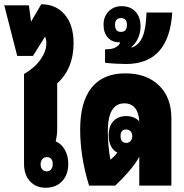

<svg xmlns="http://www.w3.org/2000/svg" viewBox="-51 -873 866 903"><path d="M164 10Q118 10 90 -20.5Q62 -51 62 -103V-525Q112 -554 139.5 -593Q167 -632 167 -669Q167 -686 161 -701L104 -610H30L-31 -848H85L95 -771L143 -853Q212 -853 253.5 -804.5Q295 -756 295 -670Q295 -550 218 -481V-263Q218 -239 211 -208Q238 -197 254 -168.5Q270 -140 270 -103Q270 -51 241 -20.5Q212 10 164 10ZM169 -67Q182 -67 189.5 -76.5Q197 -86 197 -101Q197 -134 169 -134Q156 -134 148 -124.5Q140 -115 140 -101Q140 -85 148 -76Q156 -67 169 -67Z M368 0Q347 -67 336.5 -134Q326 -201 326 -263Q326 -394 380 -461Q434 -528 538 -528Q638 -528 696.5 -471.5Q755 -415 755 -317V0H604V-136Q590 -109 566 -80Q554 -66 545 -55.5Q536 -45 524 -33Q512 -21 491 0ZM468 -123H470Q476 -128 482 -134Q488 -140 491 -143Q496 -149 501 -156Q483 -163 471.5 -184.5Q460 -206 460 -236Q460 -279 482 -303Q504 -327 543 -327Q582 -327 604 -302Q602 -343 584 -365Q566 -387 534 -387Q456 -387 456 -255Q456 -225 459 -190Q462 -155 468 -123ZM543 -201Q555 -201 563 -209.5Q571 -218 571 -233Q571 -247 563 -255.5Q555 -264 543 -264Q516 -264 516 -233Q516 -201 543 -201Z M542 -572Q522 -572 494 -573.5Q466 -575 443 -578V-641Q471 -641 486 -647Q510 -657 514 -674H510Q476 -674 456 -696.5Q436 -719 436 -757Q436 -795 460 -819.5Q484 -844 521 -844Q562 -844 586 -818.5Q610 -793 610 -749Q610 -720 598.5 -694Q587 -668 568 -653V-649Q603 -661 619.5 -700Q636 -739 638 -814H759Q744 -572 542 -572ZM518 -723Q546 -723 546 -756Q546 -788 518 -788Q490 -788 490 -756Q490 -723 518 -723Z"/></svg>

Font: Noto Sans Thai Looped UI Condensed Black
Style: Regular
Weight: 900
Width: 3
Designer: Cadson Demak Team
Foundry: Cadson Demak Co., Ltd.
Version: Version 1.000; ttfautohint (v1.8.4.7-5d5b)